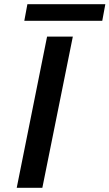

<svg xmlns="http://www.w3.org/2000/svg" viewBox="-20 -894 521 914"><path d="M59.6 0 204.1 -719.7H326.7L181.6 0ZM95.7 -794.9 110.4 -874H481.4L466.8 -794.9Z"/></svg>

Font: Reddit Sans SemiBold
Style: Italic
Weight: 600
Italic angle: -11.25°
Designer: Stephen Hutchings
Version: Version 1.013